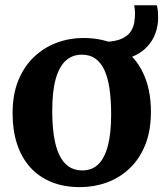

<svg xmlns="http://www.w3.org/2000/svg" viewBox="-20 -718 636 748"><path d="M29 -276.5Q29 -350 51.5 -405Q74 -460 112.8 -496.5Q151.5 -533 201 -551.5Q250.5 -570 304.5 -570Q389.5 -570 448 -534.5Q506.5 -499 537.2 -434.5Q568 -370 568 -282.5Q568 -208 545.5 -152.8Q523 -97.5 484 -61Q445 -24.5 395.5 -6.8Q346 11 291.5 11Q228.5 11 179.5 -9.2Q130.5 -29.5 97 -67Q63.5 -104.5 46.2 -157.8Q29 -211 29 -276.5ZM300.5 -54Q337.5 -54 362.2 -77.2Q387 -100.5 400 -149Q413 -197.5 413 -272Q413 -326.5 407 -369.8Q401 -413 387.5 -443.2Q374 -473.5 352.2 -489.2Q330.5 -505 299 -505Q262 -505 236.2 -481.8Q210.5 -458.5 197 -410.2Q183.5 -362 183.5 -287Q183.5 -232 190 -188.8Q196.5 -145.5 210.5 -115.5Q224.5 -85.5 246.8 -69.8Q269 -54 300.5 -54ZM394.5 -480 390 -555Q432 -556.5 455.5 -567.8Q479 -579 489.8 -596Q500.5 -613 503.2 -631.8Q506 -650.5 506 -666Q506 -676.5 505 -684.5Q504 -692.5 502.5 -697.5H590.5Q593 -692.5 594.5 -680Q596 -667.5 596 -647Q596 -618.5 585.8 -589Q575.5 -559.5 552.2 -534.8Q529 -510 490.2 -495Q451.5 -480 394.5 -480Z"/></svg>

Font: Merriweather Light 18pt
Style: Bold
Weight: 700
Version: Version 2.100